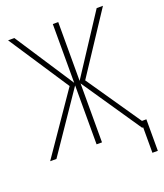

<svg xmlns="http://www.w3.org/2000/svg" viewBox="-155 -812 909 1065"><g transform="rotate(-20 300.0 -280.0)"><path d="M10 0 254 -355 20 -710H57L284 -363V-710H316V-363L543 -710H580L346 -355L565 -36H591V150H559V0H553L316 -348V0H284V-348L47 0Z"/></g></svg>

Font: Geist Mono Thin
Style: Regular
Weight: 100
Monospace: yes
Designer: Basement.studio, Andrés Briganti, Mateo Zaragoza
Foundry: Basement.studio, Vercel, Andrés Briganti, Guido Ferreyra, Mateo Zaragoza
Version: Version 1.500; ttfautohint (v1.8.4.7-5d5b)